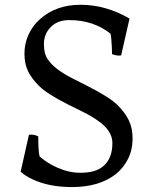

<svg xmlns="http://www.w3.org/2000/svg" viewBox="-20 -756 624 794"><path d="M99.6 -198.7Q121.1 -201.2 138.2 -191.9Q138.2 -130.9 143.6 -109.4Q184.6 -72.3 246.1 -51.8Q278.3 -41.5 311.3 -41.5Q344.2 -41.5 367.4 -48.1Q390.6 -54.7 407.7 -69.3Q444.8 -101.1 444.8 -164.6Q444.8 -214.4 387.7 -254.9Q362.3 -273.4 329.6 -290L262.7 -323.2Q176.8 -366.7 144.5 -397.7Q112.3 -428.7 96.7 -460Q81.1 -491.2 81.1 -533.9Q81.1 -576.7 98.6 -614.3Q116.2 -651.9 147.5 -678.7Q213.4 -736.3 313 -736.3Q417.5 -736.3 515.6 -679.2L481 -526.9Q464.4 -523.9 443.4 -532.2Q443.4 -548.3 442.4 -563Q441.4 -577.6 440.4 -592.3Q439.5 -606.9 437 -616.7Q366.2 -672.9 266.1 -672.9Q215.8 -672.9 187.5 -641.6Q161.6 -613.8 161.6 -573.7Q161.6 -533.7 177.5 -510.7Q193.4 -487.8 219 -468.8Q244.6 -449.7 277.3 -433.1L344.7 -398.9Q432.6 -354 464.6 -322.8Q496.6 -291.5 512.5 -259Q528.3 -226.6 528.3 -181.9Q528.3 -137.2 510 -99.9Q491.7 -62.5 459 -36.1Q390.6 17.6 277.8 17.6Q182.6 17.6 115.2 -14.2Q85 -27.8 65.4 -45.9Z"/></svg>

Font: Trykker
Style: Regular
Weight: 400
Designer: Magnus Gaarde
Foundry: Magnus Gaarde
Version: Version 1.001